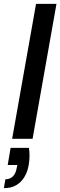

<svg xmlns="http://www.w3.org/2000/svg" viewBox="-50 -720 313 996"><path d="M13 0 137 -700H243L119 0ZM-30 256 -22 210Q2 210 17 195Q32 180 37 150L40 136H-10L5 47H100Q102 57 102.5 67.5Q103 78 103 89Q103 118 96.5 147.5Q90 177 74.5 201.5Q59 226 33.5 241Q8 256 -30 256Z"/></svg>

Font: Rethink Sans Medium
Style: Italic
Weight: 500
Italic angle: -10°
Designer: The Rethink Sans project authors (Hans Thiessen). DM Sans designed by Colophon Foundry.
Foundry: Rethink Communications LLC
Version: Version 1.001